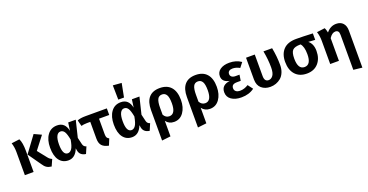

<svg xmlns="http://www.w3.org/2000/svg" viewBox="-38 -1771 5618 2932"><g transform="rotate(-20 2771.0 -304.5)"><path d="M532 -491 373 -285 493 -134Q517 -104 552 -90L505 16Q459 11 427.5 -8.5Q396 -28 367 -74L221 -282L415 -545ZM183 -543Q217 -477 217 -344V0H75V-376Q75 -455 52 -526Z M795 -546Q924 -546 954 -401L972 -530H1095L1029 -258L1056 -145Q1067 -102 1109 -92L1063 16Q969 3 952 -78L945 -119Q893 16 780 16Q687 16 633.5 -55Q580 -126 580 -261Q580 -389 637 -467.5Q694 -546 795 -546ZM812 -441Q771 -441 748 -395.5Q725 -350 725 -261Q725 -89 808 -89Q845 -89 872.5 -128.5Q900 -168 918 -271Q900 -367 876 -404Q852 -441 812 -441Z M1600 -423H1434V-170Q1434 -134 1443.5 -116.5Q1453 -99 1478 -87L1436 16Q1362 2 1327 -36.5Q1292 -75 1292 -151V-423H1239Q1180 -422 1144 -411L1119 -509Q1168 -530 1252 -530H1600Z M1806 -829 1946 -818 1903 -596H1810ZM1830 -546Q1959 -546 1989 -401L2007 -530H2130L2064 -258L2091 -145Q2102 -102 2144 -92L2098 16Q2004 3 1987 -78L1980 -119Q1928 16 1815 16Q1722 16 1668.5 -55Q1615 -126 1615 -261Q1615 -389 1672 -467.5Q1729 -546 1830 -546ZM1847 -441Q1806 -441 1783 -395.5Q1760 -350 1760 -261Q1760 -89 1843 -89Q1880 -89 1907.5 -128.5Q1935 -168 1953 -271Q1935 -367 1911 -404Q1887 -441 1847 -441Z M2463 -546Q2582 -546 2645 -474Q2708 -402 2708 -266Q2708 -144 2651.5 -64Q2595 16 2498 16Q2415 16 2367 -48V204L2225 220V-274Q2225 -407 2285 -476.5Q2345 -546 2463 -546ZM2458 -90Q2560 -90 2560 -265Q2560 -361 2535.5 -401.5Q2511 -442 2464 -442Q2411 -442 2389 -398Q2367 -354 2367 -259V-148Q2400 -90 2458 -90Z M3046 -546Q3165 -546 3228 -474Q3291 -402 3291 -266Q3291 -144 3234.5 -64Q3178 16 3081 16Q2998 16 2950 -48V204L2808 220V-274Q2808 -407 2868 -476.5Q2928 -546 3046 -546ZM3041 -90Q3143 -90 3143 -265Q3143 -361 3118.5 -401.5Q3094 -442 3047 -442Q2994 -442 2972 -398Q2950 -354 2950 -259V-148Q2983 -90 3041 -90Z M3593 -546Q3705 -546 3785 -489L3726 -413Q3668 -446 3611 -446Q3574 -446 3553.5 -430Q3533 -414 3533 -384Q3533 -355 3554.5 -338Q3576 -321 3614 -321H3680L3665 -226H3607Q3559 -226 3537.5 -209.5Q3516 -193 3516 -158Q3516 -125 3540 -106Q3564 -87 3610 -87Q3674 -87 3741 -129L3802 -48Q3717 16 3592 16Q3492 16 3430 -27Q3368 -70 3368 -147Q3368 -265 3508 -282Q3389 -306 3389 -400Q3389 -468 3445 -507Q3501 -546 3593 -546Z M4286 -530Q4314 -386 4314 -250Q4314 -182 4292 -129Q4270 -76 4233.5 -45.5Q4197 -15 4153.5 0.5Q4110 16 4062 16Q3975 16 3918.5 -33Q3862 -82 3862 -176V-530H4004V-180Q4004 -90 4071 -90Q4113 -90 4142.5 -130.5Q4172 -171 4172 -261Q4172 -389 4145 -530Z M4948 -530V-425L4838 -432Q4909 -376 4909 -260Q4909 -136 4841 -60Q4773 16 4655 16Q4536 16 4468.5 -58.5Q4401 -133 4401 -265Q4401 -392 4470.5 -465Q4540 -538 4678 -538Q4784 -538 4948 -530ZM4761 -260Q4761 -385 4714 -436H4711Q4618 -436 4583.5 -400.5Q4549 -365 4549 -265Q4549 -90 4655 -90Q4761 -90 4761 -260Z M5331 -546Q5401 -546 5440.5 -503Q5480 -460 5480 -382V220L5338 204V-362Q5338 -405 5323 -422.5Q5308 -440 5280 -440Q5225 -440 5179 -369V0H5037V-376Q5037 -457 5014 -526L5145 -543Q5160 -516 5170 -464Q5236 -546 5331 -546Z"/></g></svg>

Font: Fira Sans SemiBold
Style: Regular
Weight: 600
Designer: bBox Type GmbH & Carrois Corporate GbR & Edenspiekermann AG
Foundry: bBox Type GmbH & Carrois Corporate GbR & Edenspiekermann AG
Version: Version 4.301;PS 004.301;hotconv 1.0.88;makeotf.lib2.5.64775